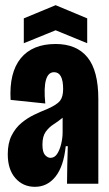

<svg xmlns="http://www.w3.org/2000/svg" viewBox="-20 -710 420 742"><path d="M115 12Q69 12 39.5 -21.5Q10 -55 10 -114Q10 -157 25 -186.5Q40 -216 63 -235Q86 -254 112 -266.5Q138 -279 161 -288Q200 -305 212 -320.5Q224 -336 224 -366Q224 -431 189 -431Q143 -431 155 -310L21 -324Q15 -429 60 -484.5Q105 -540 195 -540Q276 -540 318 -488.5Q360 -437 360 -327V-202Q360 -151 360 -100.5Q360 -50 360 0H239Q239 -36 240 -72Q241 -108 242 -145H234Q226 -67 194.5 -27.5Q163 12 115 12ZM175 -100Q191 -100 201 -115.5Q211 -131 216.5 -154Q222 -177 222 -199V-255Q205 -241 187 -229.5Q169 -218 156.5 -200.5Q144 -183 144 -151Q144 -122 154 -111Q164 -100 175 -100ZM72 -543V-639L195 -690L317 -639V-543L195 -593Z"/></svg>

Font: Bricolage Grotesque 96pt Condensed Bricolage Grotesque 48pt Condensed Regular
Style: Bold
Weight: 700
Width: 3
Designer: Mathieu Triay
Foundry: Atelier Triay
Version: Version 1.001; ttfautohint (v1.8.4.7-5d5b);gftools[0.9.33.de